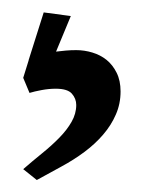

<svg xmlns="http://www.w3.org/2000/svg" viewBox="-20 -26 233 311"><path d="M94.7 0 70.8 57.6Q78.6 56.6 86.7 55.9Q94.7 55.2 103.5 55.2Q116.7 55.2 129.6 59.1Q142.6 63 152.6 71Q162.6 79.1 168.9 91.8Q175.3 104.5 175.3 122.1Q175.3 142.1 167.7 159.4Q160.2 176.8 147.2 191.9Q134.3 207 116.9 220Q99.6 232.9 79.6 243.7L39.6 265.6L17.6 248Q32.7 234.9 48.1 222.4Q63.5 210 75.9 197.3Q88.4 184.6 95.9 171.4Q103.5 158.2 103.5 144Q103.5 133.8 96.4 125.7Q89.4 117.7 70.3 117.7Q59.1 117.7 47.4 119.9Q35.6 122.1 27.8 124.5L17.6 100.1L26.4 71.8V71.3L50.8 -5.9Z"/></svg>

Font: Fjord
Style: One
Weight: 400
Designer: Viktoriya Grabowska
Foundry: Viktoriya Grabowska
Version: Version 1.002